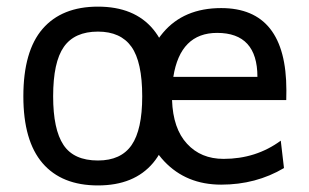

<svg xmlns="http://www.w3.org/2000/svg" viewBox="-20 -547 938 582"><path d="M650.4 12.7Q544.9 12.7 478 -57.9Q411.1 -128.4 411.1 -248.5Q411.1 -373 474.1 -447.8Q537.1 -522.5 650.4 -522.5Q848.1 -522.5 848.1 -272.9Q848.1 -250.5 847.7 -243.7H501.5Q504.4 -157.2 546.9 -111.3Q588.9 -65.4 657.7 -65.4Q755.9 -65.4 831.1 -120.6L840.8 -37.6Q755.9 12.7 650.4 12.7ZM760.3 -314Q760.3 -447.3 638.2 -447.3Q526.4 -447.3 505.4 -314ZM276.9 15.1Q167 15.1 108.9 -52.5Q50.8 -120.1 50.8 -254.9Q50.8 -392.1 109.1 -459.5Q167.5 -526.9 276.9 -526.9Q387.2 -526.9 444.3 -458.3Q501.5 -389.6 501.5 -254.9Q501.5 -121.6 444.1 -53.2Q386.7 15.1 276.9 15.1ZM276.9 -60.5Q346.7 -60.5 378.9 -107.2Q411.1 -153.8 411.1 -254.9Q411.1 -359.4 378.4 -405.3Q345.7 -451.2 276.9 -451.2Q206.1 -451.2 173.6 -405Q141.1 -358.9 141.1 -254.9Q141.1 -154.8 172.4 -107.7Q203.6 -60.5 276.9 -60.5Z"/></svg>

Font: Cadman
Style: Regular
Weight: 400
Designer: Paul James MIller
Foundry: High-Logic / Made with FontCreator
Version: Version 2.114;March 28, 2021;FontCreator 13.0.0.2683 64-bit